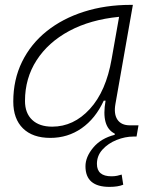

<svg xmlns="http://www.w3.org/2000/svg" viewBox="-20 -542 626 769"><path d="M418.5 206.5Q322.3 206.5 322.3 124Q322.3 86.4 353.5 49.1Q384.8 11.7 439.5 -2V-6.8Q384.3 -34.2 402.8 -138.7H395.5Q362.3 -66.9 306.9 -28.3Q251.5 10.3 181.6 10.3Q110.8 10.3 72 -27.8Q33.2 -65.9 33.2 -135.3Q33.2 -223.1 68.4 -294.7Q103.5 -366.2 167 -417Q230.5 -467.8 316.4 -495.1Q402.3 -522.5 503.4 -522.5H512.2L442.4 -126Q435.1 -85.4 450.4 -62.7Q465.8 -40 500.5 -40H534.7L526.9 4.9H515.1Q481 4.9 447 18.6Q413.1 32.2 390.6 56.9Q368.2 81.5 368.2 114.3Q368.2 164.1 426.3 164.1Q439 164.1 449.5 161.9Q460 159.7 467.3 157.2L473.6 197.8Q452.6 206.5 418.5 206.5ZM189 -34.7Q274.9 -34.7 339.8 -105.5Q404.8 -176.3 427.2 -306.2L457 -474.6Q341.8 -463.4 257.3 -418Q172.9 -372.6 126.5 -300.5Q80.1 -228.5 80.1 -137.7Q80.1 -88.9 108.9 -61.8Q137.7 -34.7 189 -34.7Z"/></svg>

Font: Cascadia Mono PL ExtraLight
Style: Italic
Weight: 200
Italic angle: -10°
Monospace: yes
Designer: Aaron Bell
Foundry: Saja Typeworks
Version: Version 2404.023; ttfautohint (v1.8.4)